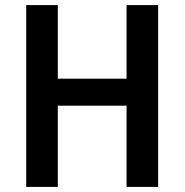

<svg xmlns="http://www.w3.org/2000/svg" viewBox="-20 -734 725 754"><path d="M601 0H477V-319H207V0H83V-714H207V-425H477V-714H601Z"/></svg>

Font: Noto Sans Arabic UI SmCn SmBd
Style: Regular
Weight: 600
Width: 4
Designer: Monotype Design Team, Nadine Chahine and Nizar Qandah
Foundry: Monotype Imaging Inc.
Version: Version 2.010; ttfautohint (v1.8.4.7-5d5b)